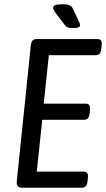

<svg xmlns="http://www.w3.org/2000/svg" viewBox="-20 -884 499 904"><path d="M86 0Q56 0 59 -30L125 -670Q127 -685 132.5 -692.5Q138 -700 154 -700H439Q462 -700 459 -672L457 -654Q454 -624 431 -624H210L186 -396H384Q407 -396 404 -368L402 -350Q399 -320 376 -320H179L153 -76H374Q397 -76 394 -48L392 -30Q389 0 366 0ZM328 -752Q311 -752 302 -754Q293 -756 286 -765L245 -819Q230 -839 230 -847Q230 -855 240 -859.5Q250 -864 274 -864Q296 -864 307 -859.5Q318 -855 324 -841L352 -782Q357 -771 357 -765Q357 -752 328 -752Z"/></svg>

Font: Asap Condensed Condensed Regular
Style: Italic
Weight: 400
Width: 3
Italic angle: -6°
Designer: Pablo Cosgaya
Foundry: Omnibus-Type
Version: Version 3.001; ttfautohint (v1.8.4.7-5d5b)